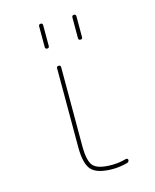

<svg xmlns="http://www.w3.org/2000/svg" viewBox="-112 -807 723 893"><g transform="rotate(-15 250.0 -360.0)"><path d="M320.3 9.8Q245.1 9.8 217.8 -20Q190.4 -49.8 190.4 -129.9V-509.8Q190.4 -519.5 200.2 -519.5Q210 -519.5 210 -509.8V-129.9Q210 -57.6 231.9 -33.7Q253.9 -9.8 320.3 -9.8Q355.5 -9.8 389.6 -19.5Q393.6 -20.5 397 -18.6Q400.4 -16.6 400.4 -12.7Q400.4 -2.9 390.6 0Q354.5 9.8 320.3 9.8ZM320.3 -620.1V-719.7Q320.3 -729.5 330.1 -730Q339.8 -730.5 339.8 -719.7V-620.1Q339.8 -610.4 330.1 -610.4Q320.3 -610.4 320.3 -620.1ZM160.2 -620.1V-719.7Q160.2 -729.5 169.9 -730Q179.7 -730.5 179.7 -719.7V-620.1Q179.7 -610.4 169.9 -610.4Q160.2 -610.4 160.2 -620.1Z"/></g></svg>

Font: Rounded Mgen+ 1mn thin
Style: Regular
Weight: 100
Designer: [Source Han Sans]
Ryoko NISHIZUKA  (kana & ideographs); Paul D. Hunt (Latin, Greek & Cyrillic); Wenlong ZHANG  (bopomofo
Version: Version 1.059.20150602